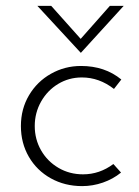

<svg xmlns="http://www.w3.org/2000/svg" viewBox="-20 -624 473 652"><path d="M259 8Q200 8 152.5 -18.5Q105 -45 78 -91.5Q51 -138 51 -196Q51 -254 78.5 -300.5Q106 -347 153 -373.5Q200 -400 255 -400Q336 -400 392 -354L367 -322Q317 -361 258 -361Q214 -361 177.5 -339Q141 -317 119.5 -279Q98 -241 98 -196Q98 -151 119.5 -113.5Q141 -76 178.5 -54Q216 -32 262 -32Q318 -32 365 -67L391 -38Q364 -16 329.5 -4Q295 8 259 8ZM400 -604 255 -445H254L107 -604H154L254 -492L353 -604Z"/></svg>

Font: Josefin Sans Light
Style: Regular
Weight: 300
Designer: Santiago Orozco
Foundry: Typemade
Version: Version 2.000